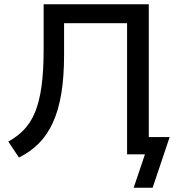

<svg xmlns="http://www.w3.org/2000/svg" viewBox="-20 -725 844 902"><path d="M608 157 661 0H577V-616H281V-466Q281 -364 268 -285.5Q255 -207 228.5 -149Q202 -91 162 -51Q122 -11 69 15L19 -60Q61 -83 92.5 -115.5Q124 -148 144.5 -197.5Q165 -247 175 -319Q185 -391 185 -492V-705H679V-81H777L697 157Z"/></svg>

Font: Nunito Sans 7pt Medium
Style: Regular
Weight: 500
Designer: Vernon Adams
Foundry: Vernon Adams
Version: Version 3.101;gftools[0.9.27]